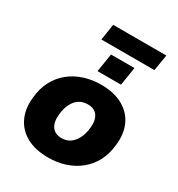

<svg xmlns="http://www.w3.org/2000/svg" viewBox="-200 -985 1046 1126"><g transform="rotate(30 322.5 -421.5)"><path d="M294 11Q206 11 146.5 -22Q87 -55 60 -114.5Q33 -174 42 -250Q48 -315 74.5 -364.5Q101 -414 143 -447.5Q185 -481 238 -498Q291 -515 351 -515Q439 -515 498.5 -482Q558 -449 585 -390.5Q612 -332 603 -255Q597 -189 570.5 -139.5Q544 -90 502 -56.5Q460 -23 407 -6Q354 11 294 11ZM305 -127Q339 -127 363 -144Q387 -161 402.5 -192Q418 -223 422 -263Q428 -316 407.5 -346Q387 -376 341 -376Q307 -376 282.5 -359.5Q258 -343 243 -312.5Q228 -282 224 -241Q218 -188 239 -157.5Q260 -127 305 -127ZM219 -745 236 -854H596L578 -745ZM292 -573 312 -697H471L451 -573Z"/></g></svg>

Font: Nunito Sans 8pt Black
Style: Italic
Weight: 900
Italic angle: -9°
Version: Version 3.101;gftools[0.9.27]